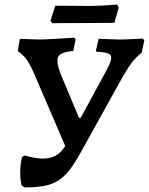

<svg xmlns="http://www.w3.org/2000/svg" viewBox="-20 -813 652 841"><path d="M284 -131 134 -480Q120 -512 109.5 -531.5Q99 -551 88 -563Q77 -575 62 -586L58 -589L67 -643Q93 -642 116.5 -641Q140 -640 154 -640Q166 -640 184.5 -641Q203 -642 232 -643.5Q261 -645 305 -648L311 -640L301 -590Q247 -585 235.5 -565.5Q224 -546 246 -488L326 -297H371ZM74 -2Q68 -32 68.5 -62.5Q69 -93 76 -124L87 -132Q140 -117 175.5 -118.5Q211 -120 235 -138.5Q259 -157 277 -193L446 -504Q473 -553 465.5 -569Q458 -585 404 -586L400 -591L412 -643L501 -640Q530 -640 554 -641.5Q578 -643 605 -644L612 -637L601 -583Q584 -569 571 -555Q558 -541 545.5 -522Q533 -503 516 -474L334 -146Q308 -99 285 -69Q262 -39 235 -22Q208 -5 172.5 1.5Q137 8 87 8ZM500 -780 481 -713 344 -712Q316 -712 284.5 -712Q253 -712 231 -711.5Q209 -711 209 -711L201 -722L222 -788Q222 -788 247 -788Q272 -788 307 -787.5Q342 -787 370 -787Q394 -787 423 -788.5Q452 -790 473 -791.5Q494 -793 494 -793Z"/></svg>

Font: Alegreya SemiBold
Style: Italic
Weight: 600
Italic angle: -7°
Designer: Juan Pablo del Peral
Foundry: Huerta Tipografica
Version: Version 2.009